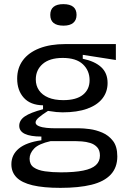

<svg xmlns="http://www.w3.org/2000/svg" viewBox="-20 -733 622 928"><path d="M272 175Q190 175 137.5 162.5Q85 150 60 124.5Q35 99 35 61Q35 15 71 -15Q107 -45 180 -55V-73Q127 -73 100 -86Q73 -99 73 -125Q73 -152 100 -170.5Q127 -189 188 -205V-224Q127 -225 95 -260.5Q63 -296 63 -353Q63 -404 90.5 -441.5Q118 -479 170.5 -499.5Q223 -520 296 -520H540V-443L380 -468V-449Q438 -437 469 -408.5Q500 -380 500 -332Q500 -289 475 -257Q450 -225 401.5 -207.5Q353 -190 282 -190Q268 -190 252.5 -191.5Q237 -193 212 -197Q185 -180 168.5 -166Q152 -152 152 -141Q152 -130 167.5 -123.5Q183 -117 205 -115Q227 -113 246 -113H363Q383 -113 413.5 -109Q444 -105 474.5 -92Q505 -79 526 -52Q547 -25 547 23Q547 77 515 111Q483 145 422 160Q361 175 272 175ZM274 100Q340 100 382 91.5Q424 83 443.5 65Q463 47 463 19Q463 -7 449.5 -21.5Q436 -36 416 -42Q396 -48 376 -49.5Q356 -51 342 -51H225Q167 -38 145 -15Q123 8 123 34Q123 62 143 76Q163 90 197.5 95Q232 100 274 100ZM286 -249Q349 -249 381 -275Q413 -301 413 -345Q413 -392 380.5 -422.5Q348 -453 283 -453Q220 -453 186.5 -424Q153 -395 153 -349Q153 -319 168.5 -296.5Q184 -274 213.5 -261.5Q243 -249 286 -249ZM287 -609Q255 -609 239 -622Q223 -635 223 -661Q223 -687 239 -700Q255 -713 286 -713Q318 -713 334 -700Q350 -687 350 -661Q350 -636 334 -622.5Q318 -609 287 -609Z"/></svg>

Font: Bricolage Grotesque 96pt ExtraBold
Style: Regular
Weight: 400
Version: Version 1.001;gftools[0.9.33.dev8+g029e19f]